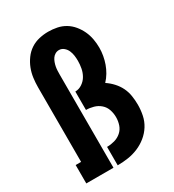

<svg xmlns="http://www.w3.org/2000/svg" viewBox="-180 -846 859 948"><g transform="rotate(-30 250.0 -371.5)"><path d="M31 0V-105H62V-530Q62 -556 65.5 -582.5Q69 -609 78.5 -633.5Q88 -658 104 -680Q120 -702 142 -716.5Q164 -731 190 -737Q216 -743 242 -743Q267 -743 292 -738Q317 -733 338.5 -720Q360 -707 376 -687.5Q392 -668 402.5 -645.5Q413 -623 417.5 -598Q422 -573 422 -548Q422 -526 418 -503.5Q414 -481 406.5 -460Q399 -439 387.5 -419.5Q376 -400 360 -383Q381 -369 398.5 -350Q416 -331 427 -308.5Q438 -286 442 -260.5Q446 -235 446 -210Q446 -180 440 -150.5Q434 -121 418 -95.5Q402 -70 378.5 -51Q355 -32 327.5 -20.5Q300 -9 270.5 -4.5Q241 0 211 0H210V-105H211Q232 -105 253.5 -111Q275 -117 291.5 -131.5Q308 -146 315 -167Q322 -188 322 -210Q322 -232 315 -253Q308 -274 291.5 -288.5Q275 -303 253.5 -309Q232 -315 211 -315V-420Q232 -420 250.5 -432.5Q269 -445 279.5 -463.5Q290 -482 294 -503Q298 -524 298 -545Q298 -560 296 -575Q294 -590 288 -604Q282 -618 270 -628Q258 -638 243 -638Q231 -638 221 -632Q211 -626 205 -617Q199 -608 195 -597Q191 -586 189 -575Q187 -564 186.5 -552.5Q186 -541 186 -530V0Z"/></g></svg>

Font: Iosevka Slab Extrabold
Style: Regular
Weight: 800
Monospace: yes
Designer: Belleve Invis
Foundry: Belleve Invis
Version: Version 11.1.1; ttfautohint (v1.8.3)